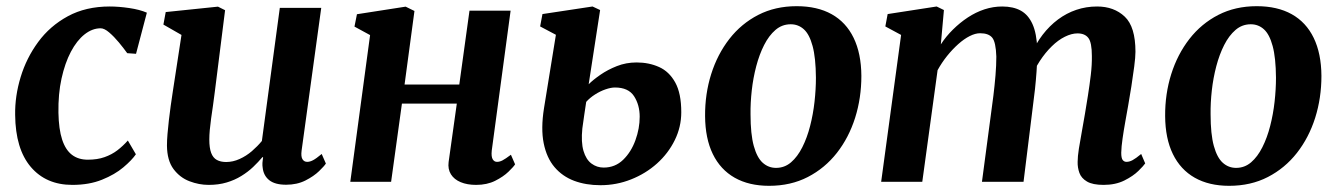

<svg xmlns="http://www.w3.org/2000/svg" viewBox="-20 -588 4330 621"><path d="M214 10Q129 10 79.5 -48.2Q30 -106.5 29 -216.5Q28 -277 46.8 -338.8Q65.5 -400.5 103.5 -452.2Q141.5 -504 199.5 -535.5Q257.5 -567 335 -567Q364 -567 398 -562Q432 -557 455 -547L420 -414L391.5 -416Q380 -432 364.5 -450.8Q349 -469.5 333.2 -483Q317.5 -496.5 305.5 -496.5Q278.5 -496.5 253.5 -476.8Q228.5 -457 209.2 -420.5Q190 -384 179 -334Q168 -284 169 -223.5Q170 -170 181 -136.5Q192 -103 212.8 -87.2Q233.5 -71.5 264 -71.5Q295 -71.5 318.2 -79.8Q341.5 -88 359.8 -102Q378 -116 393.5 -133.5L419.5 -89Q406.5 -70 379 -46.8Q351.5 -23.5 310 -6.8Q268.5 10 214 10Z M655 10Q623.5 10 592.8 -1.8Q562 -13.5 541.2 -41.2Q520.5 -69 520 -117Q520 -134.5 521.8 -155.2Q523.5 -176 526.2 -199.2Q529 -222.5 532.2 -246.2Q535.5 -270 539 -292.5L567 -475L508.5 -508.5L516 -549L685 -566.5L708 -555L674.5 -289Q672 -267.5 668.8 -246Q665.5 -224.5 662.8 -204.5Q660 -184.5 658.5 -167.5Q657 -150.5 657 -137Q657 -109.5 663 -93.5Q669 -77.5 681.2 -70.8Q693.5 -64 711.5 -64Q733.5 -64 755 -73.8Q776.5 -83.5 794.8 -99.2Q813 -115 827 -132L885 -562.5H1019L955.5 -101Q953 -82 958.2 -73.2Q963.5 -64.5 973.5 -64.5Q982.5 -64.5 992.5 -69.8Q1002.5 -75 1020.5 -90L1034 -59Q1029 -51 1012 -34.5Q995 -18 967.8 -4.2Q940.5 9.5 905.5 9.5Q869 9.5 850.5 -5.5Q832 -20.5 829.5 -46.5Q829 -49 828.8 -52.8Q828.5 -56.5 828.8 -61Q829 -65.5 829.8 -70.2Q830.5 -75 831 -79L829 -80Q815.5 -64 798.8 -48Q782 -32 760.5 -18.8Q739 -5.5 713 2.2Q687 10 655 10Z M1570.5 -101Q1568.5 -81.5 1573.5 -73Q1578.5 -64.5 1587.5 -64.5Q1596 -64.5 1605.2 -69.2Q1614.5 -74 1632.5 -87.5L1646 -56.5Q1641.5 -49 1624.8 -32.8Q1608 -16.5 1581.5 -3.2Q1555 10 1520 10Q1491 10 1470 1.2Q1449 -7.5 1438.5 -24.2Q1428 -41 1431 -64L1457.5 -253H1280L1245 0H1113L1177 -474.5L1126.5 -502L1134.5 -542L1292 -566.5L1320.5 -552.5L1288.5 -314.5H1465.5L1498.5 -553.5H1631.5Z M1922 11Q1875 11 1837 -3.2Q1799 -17.5 1773.5 -47.5Q1748 -77.5 1738.5 -124.8Q1729 -172 1739.5 -238L1778 -475.5L1727 -502.5L1734.5 -542.5L1896.5 -567L1921 -555.5L1884 -315.5Q1898.5 -330 1922 -346.2Q1945.5 -362.5 1975.2 -374.2Q2005 -386 2039 -386Q2079 -386 2111.8 -371.2Q2144.5 -356.5 2164 -321.2Q2183.5 -286 2183.5 -225Q2183.5 -177.5 2162.5 -134.8Q2141.5 -92 2105 -59.2Q2068.5 -26.5 2021.2 -7.8Q1974 11 1922 11ZM1932.5 -46Q1969.5 -46 1995.5 -71.2Q2021.5 -96.5 2035.2 -134.5Q2049 -172.5 2049 -210.5Q2049 -248.5 2030.8 -276.8Q2012.5 -305 1969 -305Q1956 -305 1938.5 -299Q1921 -293 1904.2 -282.2Q1887.5 -271.5 1876 -258.5Q1872.5 -236.5 1869.5 -215Q1866.5 -193.5 1863.5 -172.5Q1859 -128 1867.2 -100Q1875.5 -72 1893 -59Q1910.5 -46 1932.5 -46Z M2556.5 -568Q2623.5 -568 2670 -542Q2716.5 -516 2741 -465.5Q2765.5 -415 2766 -342.5Q2766 -271 2745.8 -207Q2725.5 -143 2686.8 -93.5Q2648 -44 2592.8 -15.5Q2537.5 13 2467.5 13Q2402.5 13 2356.2 -13.2Q2310 -39.5 2285.5 -89.8Q2261 -140 2260.5 -212.5Q2260 -284 2280.2 -348.2Q2300.5 -412.5 2339 -462Q2377.5 -511.5 2432.5 -539.8Q2487.5 -568 2556.5 -568ZM2537.5 -509.5Q2509.5 -509.5 2488.2 -491.2Q2467 -473 2451.5 -442.5Q2436 -412 2426 -374Q2416 -336 2411.5 -295.8Q2407 -255.5 2407.5 -218.5Q2407.5 -154 2418 -116Q2428.5 -78 2447 -61.5Q2465.5 -45 2490 -45Q2517.5 -45 2538.5 -63Q2559.5 -81 2575 -111.8Q2590.5 -142.5 2600.2 -180.5Q2610 -218.5 2614.5 -259Q2619 -299.5 2619 -336.5Q2618.5 -401.5 2608.2 -439.2Q2598 -477 2580 -493.2Q2562 -509.5 2537.5 -509.5Z M3033 -555.5 3023 -444.5Q3039.5 -470 3062 -492.2Q3084.5 -514.5 3110.2 -531.5Q3136 -548.5 3164.2 -557.8Q3192.5 -567 3221.5 -567Q3257.5 -567 3281.8 -553.5Q3306 -540 3319.5 -510Q3333 -480 3335 -429.5Q3335 -422.5 3335 -414.8Q3335 -407 3334.5 -398.8Q3334 -390.5 3333 -382L3314 -409.5Q3330 -446.5 3352.2 -475.5Q3374.5 -504.5 3402 -525Q3429.5 -545.5 3461.2 -556.2Q3493 -567 3528.5 -567Q3583 -567 3617.8 -534.2Q3652.5 -501.5 3652.5 -420.5Q3652.5 -403.5 3648.5 -372.8Q3644.5 -342 3639.2 -308.2Q3634 -274.5 3629 -247Q3624.5 -221.5 3619.5 -193.8Q3614.5 -166 3610.8 -140Q3607 -114 3606.5 -94Q3606.5 -76.5 3611.2 -70.5Q3616 -64.5 3623.5 -64.5Q3633 -64.5 3643.2 -70Q3653.5 -75.5 3671 -90L3684 -59.5Q3679 -52 3662 -35.2Q3645 -18.5 3616.5 -4.2Q3588 10 3549.5 10Q3514 10 3495.8 -0.8Q3477.5 -11.5 3471.2 -28.8Q3465 -46 3465.5 -64.5Q3465.5 -81.5 3469.5 -107.2Q3473.5 -133 3479 -162Q3484.5 -191 3489 -219Q3493.5 -246 3498.8 -279Q3504 -312 3508 -345.2Q3512 -378.5 3511.5 -407Q3511.5 -450.5 3500.2 -465.2Q3489 -480 3465 -480Q3446 -480 3424.2 -469.2Q3402.5 -458.5 3381.8 -438.2Q3361 -418 3343 -390.5Q3325 -363 3313.5 -330L3335 -406.5Q3334.5 -383.5 3332.5 -355.5Q3330.5 -327.5 3327.5 -299.5Q3324.5 -271.5 3321 -246.5L3290.5 0H3156L3185 -218Q3189 -246 3193 -278.5Q3197 -311 3199.8 -344Q3202.5 -377 3202.5 -405Q3201 -452 3189.2 -466.2Q3177.5 -480.5 3150 -480.5Q3134.5 -480.5 3116.2 -471.2Q3098 -462 3079.2 -445.2Q3060.5 -428.5 3043.2 -407Q3026 -385.5 3012.5 -361L2963 0H2830L2894.5 -475L2843.5 -502.5L2851 -542.5L3009.5 -567Z M4044.5 -568Q4111.5 -568 4158 -542Q4204.5 -516 4229 -465.5Q4253.5 -415 4254 -342.5Q4254 -271 4233.8 -207Q4213.5 -143 4174.8 -93.5Q4136 -44 4080.8 -15.5Q4025.5 13 3955.5 13Q3890.5 13 3844.2 -13.2Q3798 -39.5 3773.5 -89.8Q3749 -140 3748.5 -212.5Q3748 -284 3768.2 -348.2Q3788.5 -412.5 3827 -462Q3865.5 -511.5 3920.5 -539.8Q3975.5 -568 4044.5 -568ZM4025.5 -509.5Q3997.5 -509.5 3976.2 -491.2Q3955 -473 3939.5 -442.5Q3924 -412 3914 -374Q3904 -336 3899.5 -295.8Q3895 -255.5 3895.5 -218.5Q3895.5 -154 3906 -116Q3916.5 -78 3935 -61.5Q3953.5 -45 3978 -45Q4005.5 -45 4026.5 -63Q4047.5 -81 4063 -111.8Q4078.5 -142.5 4088.2 -180.5Q4098 -218.5 4102.5 -259Q4107 -299.5 4107 -336.5Q4106.5 -401.5 4096.2 -439.2Q4086 -477 4068 -493.2Q4050 -509.5 4025.5 -509.5Z"/></svg>

Font: Merriweather 20pt
Style: Bold Italic
Weight: 700
Italic angle: -7.8°
Version: Version 2.101